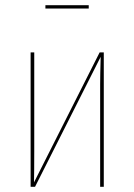

<svg xmlns="http://www.w3.org/2000/svg" viewBox="-20 -720 518 740"><path d="M380 0H366V-394Q366 -429 368 -501L115 0H98V-518H112V-136Q112 -60 111 -17L364 -518H380ZM155 -687V-700H322V-687Z"/></svg>

Font: Fira Sans Compressed Hair
Style: Regular
Weight: 100
Width: 1
Designer: bBox Type GmbH & Carrois Corporate GbR & Edenspiekermann AG
Foundry: bBox Type GmbH & Carrois Corporate GbR & Edenspiekermann AG
Version: Version 4.301